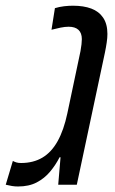

<svg xmlns="http://www.w3.org/2000/svg" viewBox="-40 -660 412 686"><path d="M24.4 6.3Q13.2 6.3 2.9 4.6Q-7.3 2.9 -19.5 0L5.9 -85Q11.2 -82 18.1 -79.8Q24.9 -77.6 35.2 -77.6Q79.1 -77.6 111.6 -96.9Q144 -116.2 166 -155.8Q188 -195.3 200.7 -255.4L247.6 -477.5Q250 -490.2 251.2 -501.7Q252.4 -513.2 252.4 -520Q252.4 -542 240.5 -553.2Q228.5 -564.5 205.1 -564.5Q192.4 -564.5 176.5 -561.3Q160.6 -558.1 144 -553.7L156.2 -630.9Q172.4 -635.7 189 -637.7Q205.6 -639.6 220.7 -639.6Q258.8 -639.6 286.1 -629.4Q313.5 -619.1 328.6 -596.7Q343.8 -574.2 343.8 -538.6Q343.8 -524.9 341.3 -508.3Q338.9 -491.7 335 -472.7L234.4 0H168L176.3 -98.1H172.9Q158.7 -70.3 138.9 -46.6Q119.1 -22.9 91.3 -8.3Q63.5 6.3 24.4 6.3Z"/></svg>

Font: Open Sans Condensed Medium
Style: Italic
Weight: 500
Width: 3
Italic angle: -12°
Designer: Monotype Design Team
Foundry: Monotype Imaging Inc.
Version: Version 3.000